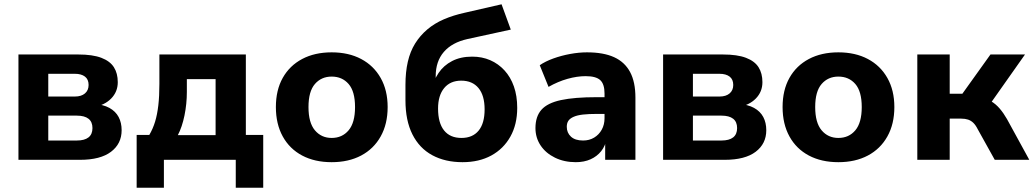

<svg xmlns="http://www.w3.org/2000/svg" viewBox="-20 -745 4818 895"><path d="M66 0V-491H345Q412 -491 452.5 -475.5Q493 -460 511 -431.5Q529 -403 529 -362Q529 -317 498 -285.5Q467 -254 416 -246V-261Q461 -258 490 -242Q519 -226 533 -199.5Q547 -173 547 -138Q547 -75 497.5 -37.5Q448 0 353 0ZM205 -90H338Q374 -90 392.5 -104.5Q411 -119 411 -148Q411 -177 392.5 -191.5Q374 -206 338 -206H205ZM205 -295H329Q359 -295 376 -309.5Q393 -324 393 -349Q393 -375 376 -388Q359 -401 329 -401H205Z M617 130V-116H676Q693 -145 703 -178Q713 -211 718 -254Q723 -297 723 -354V-491H1126V-116H1207V130H1079V0H744V130ZM809 -115H985V-376H851V-316Q851 -261 840 -207Q829 -153 809 -115Z M1526 11Q1447 11 1388.5 -20Q1330 -51 1298 -109Q1266 -167 1266 -246Q1266 -325 1298 -382Q1330 -439 1388.5 -470Q1447 -501 1526 -501Q1605 -501 1663.5 -470Q1722 -439 1754.5 -381.5Q1787 -324 1787 -246Q1787 -167 1754.5 -109Q1722 -51 1663.5 -20Q1605 11 1526 11ZM1526 -102Q1575 -102 1605 -137.5Q1635 -173 1635 -246Q1635 -319 1605 -353.5Q1575 -388 1526 -388Q1478 -388 1448 -353.5Q1418 -319 1418 -246Q1418 -173 1448 -137.5Q1478 -102 1526 -102Z M2136 11Q2055 11 1995 -21.5Q1935 -54 1902.5 -118.5Q1870 -183 1870 -278V-349Q1870 -409 1881 -457Q1892 -505 1915 -542Q1938 -579 1971.5 -607.5Q2005 -636 2049 -655Q2093 -674 2148 -686L2318 -725L2361 -607L2159 -563Q2087 -547 2049 -503Q2011 -459 2011 -390V-328H1992Q2001 -370 2024.5 -405Q2048 -440 2087.5 -460.5Q2127 -481 2181 -481Q2227 -481 2265 -464.5Q2303 -448 2331.5 -417Q2360 -386 2375.5 -342Q2391 -298 2391 -242Q2391 -165 2359 -108Q2327 -51 2270 -20Q2213 11 2136 11ZM2131 -102Q2183 -102 2211 -136Q2239 -170 2239 -235Q2239 -300 2210.5 -334.5Q2182 -369 2130 -369Q2079 -369 2050.5 -334.5Q2022 -300 2022 -239Q2022 -172 2050 -137Q2078 -102 2131 -102Z M2664 11Q2610 11 2567 -10Q2524 -31 2500 -67Q2476 -103 2476 -148Q2476 -202 2504 -233.5Q2532 -265 2595 -278.5Q2658 -292 2762 -292H2815V-214H2763Q2724 -214 2697.5 -211Q2671 -208 2654 -200.5Q2637 -193 2629.5 -182Q2622 -171 2622 -154Q2622 -126 2641.5 -108Q2661 -90 2698 -90Q2727 -90 2749.5 -103.5Q2772 -117 2785 -140.5Q2798 -164 2798 -194V-309Q2798 -353 2778 -371.5Q2758 -390 2710 -390Q2670 -390 2625.5 -377.5Q2581 -365 2537 -340L2496 -441Q2522 -459 2559.5 -472.5Q2597 -486 2638 -493.5Q2679 -501 2716 -501Q2793 -501 2842.5 -478.5Q2892 -456 2917 -409.5Q2942 -363 2942 -290V0H2801V-99H2808Q2802 -65 2782.5 -40.5Q2763 -16 2733 -2.5Q2703 11 2664 11Z M3071 0V-491H3350Q3417 -491 3457.5 -475.5Q3498 -460 3516 -431.5Q3534 -403 3534 -362Q3534 -317 3503 -285.5Q3472 -254 3421 -246V-261Q3466 -258 3495 -242Q3524 -226 3538 -199.5Q3552 -173 3552 -138Q3552 -75 3502.5 -37.5Q3453 0 3358 0ZM3210 -90H3343Q3379 -90 3397.5 -104.5Q3416 -119 3416 -148Q3416 -177 3397.5 -191.5Q3379 -206 3343 -206H3210ZM3210 -295H3334Q3364 -295 3381 -309.5Q3398 -324 3398 -349Q3398 -375 3381 -388Q3364 -401 3334 -401H3210Z M3888 11Q3809 11 3750.5 -20Q3692 -51 3660 -109Q3628 -167 3628 -246Q3628 -325 3660 -382Q3692 -439 3750.5 -470Q3809 -501 3888 -501Q3967 -501 4025.5 -470Q4084 -439 4116.5 -381.5Q4149 -324 4149 -246Q4149 -167 4116.5 -109Q4084 -51 4025.5 -20Q3967 11 3888 11ZM3888 -102Q3937 -102 3967 -137.5Q3997 -173 3997 -246Q3997 -319 3967 -353.5Q3937 -388 3888 -388Q3840 -388 3810 -353.5Q3780 -319 3780 -246Q3780 -173 3810 -137.5Q3840 -102 3888 -102Z M4256 0V-491H4407V-308H4466L4597 -491H4758L4581 -240L4551 -289Q4578 -286 4600 -273Q4622 -260 4640 -239Q4658 -218 4674 -190L4778 0H4617L4538 -142Q4528 -162 4517 -172.5Q4506 -183 4492.5 -187.5Q4479 -192 4461 -192H4407V0Z"/></svg>

Font: Nunito Sans 12pt ExtraBold
Style: Regular
Weight: 800
Designer: Vernon Adams
Foundry: Vernon Adams
Version: Version 3.101;gftools[0.9.27]